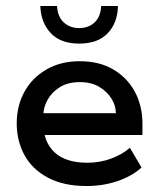

<svg xmlns="http://www.w3.org/2000/svg" viewBox="-20 -613 533 643"><path d="M270 10Q193 10 140.5 -18Q88 -46 62 -93.5Q36 -141 36 -200Q36 -258 61.5 -305Q87 -352 135 -380Q183 -408 247 -408Q313 -408 360 -380Q407 -352 432 -305Q457 -258 457 -199V-161H88V-234H368Q368 -259 353.5 -282.5Q339 -306 312.5 -322Q286 -338 247 -338Q208 -338 181 -321.5Q154 -305 139.5 -279Q125 -253 125 -225V-200Q125 -139 162 -103.5Q199 -68 273 -68Q315 -68 352.5 -82Q390 -96 415 -118L454 -52Q422 -23 373.5 -6.5Q325 10 270 10ZM245 -467Q183 -467 150 -502Q117 -537 115 -593H171Q173 -557 193.5 -538Q214 -519 245 -519Q277 -519 297 -538Q317 -557 319 -593H375Q374 -537 341 -502Q308 -467 245 -467Z"/></svg>

Font: Rokkitt Medium
Style: Regular
Weight: 500
Version: Version 3.103